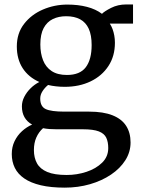

<svg xmlns="http://www.w3.org/2000/svg" viewBox="-20 -591 646 881"><path d="M277.2 270Q213.2 270 167.1 259.1Q120.9 248.1 91.5 227.9Q62 207.7 48 179.3Q34 150.8 34 115.7Q34 83.3 46.8 56.9Q59.5 30.4 80.9 11Q102.2 -8.4 127.4 -19.4Q104.3 -32.1 92.4 -53.1Q80.5 -74 80.5 -103.1Q80.5 -125.4 91.4 -146.7Q102.3 -168.1 120.4 -185.9Q138.5 -203.8 160.5 -214.8Q110.5 -236.9 83.8 -278.5Q57.2 -320 57.2 -377.9Q57.2 -438.3 90.5 -481.4Q123.8 -524.4 176.9 -547.2Q230.1 -570 289.1 -570Q338.6 -570 379 -559.5Q419.4 -549 447.9 -527.6Q458.8 -539 489.8 -554.8Q520.8 -570.6 559.7 -570.6H590.4V-482.7H483.8Q491.2 -471.5 496.4 -457.7Q501.6 -443.8 504.4 -428Q507.3 -412.2 507.3 -395.1Q507.4 -333.7 477.6 -288.2Q447.8 -242.6 395.8 -217.6Q343.8 -192.6 277.2 -192.6Q256.5 -192.6 237.3 -194.8Q218.1 -196.9 200.6 -201.1Q185.2 -188.4 174.9 -172.3Q164.6 -156.3 164.6 -138.8Q164.6 -102.3 189.7 -90.5Q214.8 -78.8 274.9 -78.8H388.6Q454.2 -78.8 496.4 -61.9Q538.6 -45.1 558.8 -13.5Q579.1 18.2 579.1 62.5Q579.1 106.6 555.2 144.2Q531.4 181.9 489.5 210.1Q447.6 238.4 393.1 254.2Q338.5 270 277.2 270ZM286.1 211.9Q333.4 211.9 377 197.4Q420.6 183 448.7 155.4Q476.7 127.9 476.7 88.3Q476.7 60.4 467.7 41.2Q458.7 21.9 433.6 12Q408.5 2.2 360 2.2H240Q223 2.2 207.2 1.1Q191.3 -0.1 177.5 -2.8Q157.7 14.9 146.6 40Q135.6 65 135.6 97.7Q135.6 133.1 149.9 158.7Q164.1 184.3 196.9 198.1Q229.7 211.9 286.1 211.9ZM287.2 -247Q346.7 -247 373.6 -282.4Q400.5 -317.9 400.5 -384.4Q400.5 -429.9 387.2 -459.1Q373.9 -488.2 347.8 -502.4Q321.7 -516.5 283.5 -516.5Q249.3 -516.5 222.6 -503.7Q195.8 -490.8 180.4 -462.4Q165.1 -434 165.1 -387Q165.1 -346.3 177.6 -314.6Q190 -282.9 217 -264.9Q243.9 -247 287.2 -247Z"/></svg>

Font: Merriweather Light
Style: Regular
Weight: 300
Designer: Eben Sorkin
Foundry: Eben Sorkin
Version: Version 2.100